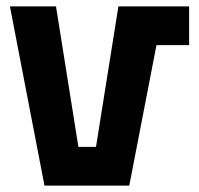

<svg xmlns="http://www.w3.org/2000/svg" viewBox="-20 -580 621 600"><path d="M119 0 11 -560H155L225 -121H280L350 -560H571V-439H469L384 0Z"/></svg>

Font: Tektur SemiCondensed SemiBold
Style: Regular
Weight: 600
Width: 4
Designer: Adam Jagosz
Foundry: Adam Jagosz
Version: Version 1.005;gftools[0.9.30]